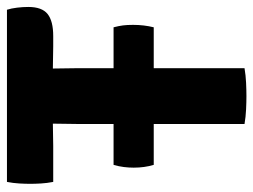

<svg xmlns="http://www.w3.org/2000/svg" viewBox="-108 -615 728 552"><g transform="rotate(-90 256.0 -339.0)"><path d="M58 -261Q50 -287.5 50 -318.5Q50 -333 51.8 -347Q53.5 -361 58 -376.5H453.5Q457.5 -361 459 -349.2Q460.5 -337.5 460.5 -320.5Q460.5 -289 453.5 -261ZM9 -550Q5.5 -568 4.5 -585.2Q3.5 -602.5 3.5 -616Q3.5 -630 4.5 -647.5Q5.5 -665 9 -683H504Q508 -670.5 510 -653.8Q512 -637 512 -621.5Q512 -582.5 491.8 -566.2Q471.5 -550 428.5 -550H399Q388 -550 367.5 -550.5Q347 -551 336 -551H175.5Q164.5 -551 144 -550.5Q123.5 -550 112.5 -550ZM175.5 -477Q175.5 -497.5 176 -513.8Q176.5 -530 176.5 -551V-617H335V-551Q335 -530 335.5 -513.8Q336 -497.5 336 -477V0Q315.5 3.5 294 4.5Q272.5 5.5 255.5 5.5Q239 5.5 217.5 4.5Q196 3.5 175.5 0Z"/></g></svg>

Font: Signika Light
Style: Bold
Weight: 700
Version: Version 2.003;gftools[0.9.32]